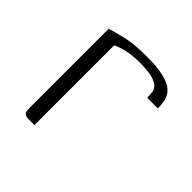

<svg xmlns="http://www.w3.org/2000/svg" viewBox="-116 -503 603 603"><g transform="rotate(45 185.5 -201.0)"><path d="M113 0H86Q75 0 69.5 -5Q64 -10 64 -24V-379Q84 -385 118.5 -393.5Q153 -402 208 -402Q257 -402 286 -395Q315 -388 328.5 -375.5Q342 -363 346 -346.5Q350 -330 350 -311H303L302 -325Q302 -348 286.5 -358Q271 -368 250 -370.5Q229 -373 208 -373Q177 -373 152.5 -367.5Q128 -362 113 -354Z"/></g></svg>

Font: Genos Thin Light
Style: Regular
Weight: 300
Version: Version 1.010